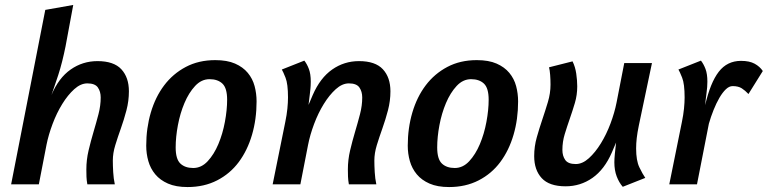

<svg xmlns="http://www.w3.org/2000/svg" viewBox="-20 -745 3103 776"><path d="M245 -558Q239 -528 231.5 -498Q224 -468 215.5 -442Q207 -416 199.5 -394.5Q192 -373 188 -361Q217 -430 265.5 -464Q314 -498 374 -498Q440 -498 470.5 -465Q501 -432 501 -376Q501 -337 491 -299Q481 -261 468.5 -226Q456 -191 446 -158.5Q436 -126 436 -96Q436 -76 437.5 -49.5Q439 -23 444 0H333Q330 -17 329.5 -30.5Q329 -44 329 -60Q329 -99 338 -137Q347 -175 358 -212Q369 -249 378 -283.5Q387 -318 387 -351Q387 -375 375.5 -391.5Q364 -408 333 -408Q306 -408 280 -384.5Q254 -361 231.5 -324.5Q209 -288 192.5 -244Q176 -200 168 -160L137 0H25L163 -705L276 -725Z M1017 -335Q1017 -263 998.5 -200Q980 -137 945 -90Q910 -43 857.5 -16Q805 11 738 11Q691 11 659 -3Q627 -17 607.5 -40.5Q588 -64 579.5 -94Q571 -124 571 -156Q571 -227 589.5 -290Q608 -353 643.5 -400Q679 -447 731 -474.5Q783 -502 850 -502Q898 -502 930 -488Q962 -474 981.5 -450.5Q1001 -427 1009 -397Q1017 -367 1017 -335ZM690 -149Q690 -102 709 -84Q728 -66 761 -66Q794 -66 819.5 -93.5Q845 -121 862.5 -162.5Q880 -204 889 -252.5Q898 -301 898 -342Q898 -389 879 -407Q860 -425 827 -425Q794 -425 768.5 -397.5Q743 -370 725.5 -328.5Q708 -287 699 -239Q690 -191 690 -149Z M1493 -96Q1493 -76 1494.5 -49.5Q1496 -23 1501 0H1390Q1387 -17 1386.5 -31.5Q1386 -46 1386 -60Q1386 -99 1395 -137Q1404 -175 1415 -212Q1426 -249 1435 -283.5Q1444 -318 1444 -351Q1444 -375 1432.5 -391.5Q1421 -408 1390 -408Q1363 -408 1337 -384.5Q1311 -361 1288.5 -324.5Q1266 -288 1249.5 -244Q1233 -200 1225 -159L1194 0H1082L1133 -252Q1139 -281 1141.5 -306Q1144 -331 1144 -351Q1144 -406 1134 -431Q1124 -456 1119 -464L1210 -500Q1221 -486 1228.5 -466Q1236 -446 1236 -415Q1236 -404 1235.5 -398.5Q1235 -393 1234.5 -385Q1234 -377 1232 -362.5Q1230 -348 1227 -321L1244 -361Q1274 -430 1322.5 -464Q1371 -498 1431 -498Q1497 -498 1527.5 -465Q1558 -432 1558 -376Q1558 -337 1548 -299Q1538 -261 1525.5 -226Q1513 -191 1503 -158.5Q1493 -126 1493 -96Z M2074 -335Q2074 -263 2055.5 -200Q2037 -137 2002 -90Q1967 -43 1914.5 -16Q1862 11 1795 11Q1748 11 1716 -3Q1684 -17 1664.5 -40.5Q1645 -64 1636.5 -94Q1628 -124 1628 -156Q1628 -227 1646.5 -290Q1665 -353 1700.5 -400Q1736 -447 1788 -474.5Q1840 -502 1907 -502Q1955 -502 1987 -488Q2019 -474 2038.5 -450.5Q2058 -427 2066 -397Q2074 -367 2074 -335ZM1747 -149Q1747 -102 1766 -84Q1785 -66 1818 -66Q1851 -66 1876.5 -93.5Q1902 -121 1919.5 -162.5Q1937 -204 1946 -252.5Q1955 -301 1955 -342Q1955 -389 1936 -407Q1917 -425 1884 -425Q1851 -425 1825.5 -397.5Q1800 -370 1782.5 -328.5Q1765 -287 1756 -239Q1747 -191 1747 -149Z M2199 -473 2294 -497Q2305 -475 2309 -447.5Q2313 -420 2313 -396Q2313 -361 2303.5 -329Q2294 -297 2283 -265.5Q2272 -234 2262.5 -203Q2253 -172 2253 -139Q2253 -115 2264.5 -98.5Q2276 -82 2307 -82Q2334 -82 2360 -105.5Q2386 -129 2408.5 -165.5Q2431 -202 2447.5 -246Q2464 -290 2472 -331L2503 -490H2615L2562 -238Q2556 -209 2553.5 -187Q2551 -165 2551 -145Q2551 -96 2564 -69Q2577 -42 2588 -26L2497 10Q2482 -7 2472.5 -32Q2463 -57 2463 -89Q2463 -103 2465 -123Q2467 -143 2470 -169L2453 -129Q2423 -60 2374.5 -26Q2326 8 2266 8Q2200 8 2169.5 -25Q2139 -58 2139 -114Q2139 -153 2149.5 -190Q2160 -227 2172 -262.5Q2184 -298 2194.5 -333Q2205 -368 2205 -403Q2205 -423 2203.5 -442.5Q2202 -462 2199 -473Z M3005 -365Q2992 -379 2978 -388Q2964 -397 2941 -397Q2927 -397 2913.5 -384Q2900 -371 2887.5 -349.5Q2875 -328 2864 -300.5Q2853 -273 2845 -245L2797 0H2685L2736 -252Q2742 -281 2744.5 -306Q2747 -331 2747 -351Q2747 -406 2737 -431Q2727 -456 2722 -464L2813 -500Q2824 -486 2831.5 -466Q2839 -446 2839 -415Q2839 -394 2835.5 -368.5Q2832 -343 2830 -320Q2851 -411 2885 -455Q2919 -499 2975 -499Q3009 -499 3030 -487.5Q3051 -476 3063 -458Z"/></svg>

Font: Amaranth
Style: Italic
Weight: 400
Designer: Gesine Todt
Foundry: Gesine Todt
Version: Version 1.001